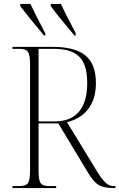

<svg xmlns="http://www.w3.org/2000/svg" viewBox="-20 -951 604 971"><path d="M203 -771H209V-783C184 -830 155 -886 134 -931H83L82 -921C113 -879 160 -823 203 -771ZM357 -771H362L363 -783C338 -830 309 -886 288 -931H237L236 -921C266 -879 314 -823 357 -771ZM43 0H264V-10H234C183 -10 175 -23 175 -95V-327H275L417 -91C460 -19 481 0 558 0H564V-10H556C529 -10 509 -21 466 -92L319 -333C404 -354 465 -416 465 -530C465 -656 401 -714 245 -714H43V-704H73C123 -704 132 -691 132 -620V-95C132 -23 123 -10 73 -10H43ZM257 -337H175V-704H251C380 -704 421 -646 421 -529C421 -401 362 -337 257 -337Z"/></svg>

Font: Noto Serif Display SemiCondensed ExtraLight
Style: Regular
Weight: 200
Width: 4
Designer: Monotype Design Team
Foundry: Monotype Imaging Inc.
Version: Version 2.009